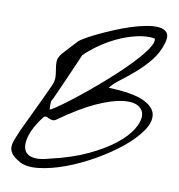

<svg xmlns="http://www.w3.org/2000/svg" viewBox="-85 -845 872 934"><g transform="rotate(10 350.5 -378.0)"><path d="M72.3 -2.9Q43 -19.5 31.2 -35.2Q19.5 -50.8 19.5 -68.4Q19.5 -85.9 28.3 -107.4Q37.1 -128.9 48.8 -157.2Q51.8 -163.1 60.5 -181.2Q69.3 -199.2 80.6 -223.6Q91.8 -248 105 -274.9Q118.2 -301.8 129.4 -326.2Q140.6 -350.6 148.9 -368.7Q157.2 -386.7 160.2 -392.6Q172.9 -419.9 171.4 -440.9Q169.9 -461.9 166.5 -480.5Q163.1 -499 163.6 -516.6Q164.1 -534.2 181.6 -556.6Q184.6 -559.6 194.3 -570.3Q204.1 -581.1 215.3 -593.3Q226.6 -605.5 236.3 -615.7Q246.1 -626 248 -628.9Q252.9 -634.8 275.9 -648.4Q298.8 -662.1 332 -678.2Q365.2 -694.3 405.8 -711.4Q446.3 -728.5 486.3 -741.7Q526.4 -754.9 563.5 -761.7Q600.6 -768.6 627 -765.6Q653.3 -762.7 665.5 -747.1Q677.7 -731.4 668.9 -699.2Q654.3 -646.5 621.6 -606.4Q588.9 -566.4 552.7 -535.2Q516.6 -503.9 483.9 -479.5Q451.2 -455.1 435.5 -433.6Q552.7 -429.7 606.9 -405.3Q661.1 -380.9 668.5 -343.8Q675.8 -306.6 644.5 -261.2Q613.3 -215.8 558.6 -171.4Q503.9 -127 434.6 -87.4Q365.2 -47.9 296.4 -22.5Q227.5 2.9 167.5 9.8Q107.4 16.6 72.3 -2.9ZM149.4 -239.3Q130.9 -216.8 115.2 -189.9Q99.6 -163.1 91.3 -137.2Q83 -111.3 84 -88.4Q85 -65.4 98.6 -51.3Q112.3 -37.1 140.1 -34.2Q168 -31.2 214.8 -44.9Q318.4 -68.4 395 -104.5Q471.7 -140.6 522 -180.2Q572.3 -219.7 596.2 -258.8Q620.1 -297.9 618.7 -327.6Q617.2 -357.4 590.3 -373Q563.5 -388.7 512.7 -382.3Q461.9 -376 387.2 -342.3Q312.5 -308.6 214.8 -239.3Q204.1 -230.5 195.3 -231Q186.5 -231.4 178.7 -234.9Q170.9 -238.3 164.1 -241.2Q157.2 -244.1 149.4 -239.3ZM170.9 -321.3Q170.9 -318.4 170.4 -312.5Q169.9 -306.6 169.9 -300.3Q169.9 -293.9 170.4 -288.1Q170.9 -282.2 170.9 -279.3Q178.7 -281.2 203.1 -297.9Q227.5 -314.5 262.2 -340.8Q296.9 -367.2 337.9 -400.9Q378.9 -434.6 420.4 -471.2Q461.9 -507.8 499.5 -544.4Q537.1 -581.1 564.5 -613.3Q591.8 -645.5 606 -670.4Q620.1 -695.3 614.3 -709Q571.3 -714.8 523.9 -703.6Q476.6 -692.4 431.2 -670.9Q385.7 -649.4 346.7 -621.6Q307.6 -593.8 281.2 -567.4Q275.4 -554.7 261.7 -522.5Q248 -490.2 231.9 -454.1Q215.8 -418 201.7 -386.2Q187.5 -354.5 181.6 -341.8Q181.6 -339.8 176.8 -331.5Q171.9 -323.2 170.9 -321.3Z"/></g></svg>

Font: Nothing You Could Do
Style: Regular
Weight: 400
Version: Version 1.005